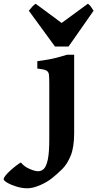

<svg xmlns="http://www.w3.org/2000/svg" viewBox="-171 -759 517 1018"><path d="M222.2 -53.2Q222.2 21.5 203.9 66.4Q185.5 111.3 158.4 137.9Q131.3 164.6 105 185.5Q79.1 206.5 41.3 222.9Q3.4 239.3 -26.4 239.3Q-53.7 239.3 -82.8 230.5Q-111.8 221.7 -131.6 210.2Q-151.4 198.7 -151.4 190.9Q-151.4 183.1 -140.1 169.7Q-128.9 156.2 -112.8 142.1Q-96.7 127.9 -82 116.9Q-67.4 106 -60.1 102.5Q-43.9 123.5 -15.1 136.2Q13.7 148.9 31.7 148.9Q48.3 148.9 61.5 136.2Q74.7 123.5 82.5 86.9Q90.3 50.3 90.3 -21V-312.5Q90.3 -346.2 88.6 -362.5Q86.9 -378.9 74 -385.5Q61 -392.1 26.9 -395.5V-434.6Q64 -439.5 88.6 -444.1Q113.3 -448.7 135 -454.6Q156.7 -460.4 184.6 -468.8H222.2ZM192.4 -512.2H120.6L-18.1 -702.1Q-11.2 -711.4 -0.2 -723.4Q10.7 -735.4 18.6 -738.8L155.8 -637.2L294.4 -738.8Q302.7 -735.4 311 -723.4Q319.3 -711.4 325.2 -702.1Z"/></svg>

Font: Gentium Book Plus
Style: Bold
Weight: 700
Designer: Victor Gaultney, Annie Olsen, Iska Routamaa, Becca Hirsbrunner
Foundry: SIL International
Version: Version 6.101